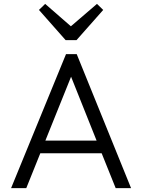

<svg xmlns="http://www.w3.org/2000/svg" viewBox="-20 -966 730 986"><path d="M37 0 319 -688H374L653 0H574L502 -179H187L115 0ZM213 -244H476L345 -572ZM478 -946 510 -915 373 -760H317L180 -915L212 -946L344 -831Z"/></svg>

Font: Outfit Light
Style: Regular
Weight: 300
Designer: Rodrigo Fuenzalida
Foundry: fragTYPE
Version: Version 1.100; ttfautohint (v1.8.4.7-5d5b)